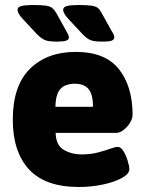

<svg xmlns="http://www.w3.org/2000/svg" viewBox="-20 -738 579 766"><path d="M295 8Q160 8 95.5 -62.5Q31 -133 31 -260Q31 -396 99.5 -463.5Q168 -531 282 -531Q400 -531 454.5 -462Q509 -393 509 -280Q509 -265 498.5 -248Q488 -231 473 -219.5Q458 -208 445 -208H202Q203 -159 234 -140.5Q265 -122 307 -122Q341 -122 370 -129.5Q399 -137 419.5 -144.5Q440 -152 450 -152Q462 -152 472.5 -135Q483 -118 489.5 -96.5Q496 -75 496 -63Q496 -44 465.5 -27.5Q435 -11 389 -1.5Q343 8 295 8ZM201 -312H351Q351 -362 333 -383Q315 -404 278 -404Q259 -404 241.5 -397.5Q224 -391 213 -371.5Q202 -352 201 -312ZM389 -572Q356 -572 341 -578Q326 -584 309 -602L255 -660Q232 -684 232 -699Q232 -710 247.5 -714Q263 -718 292 -718Q326 -718 344 -715.5Q362 -713 370.5 -706Q379 -699 385 -687L425 -615Q431 -606 433.5 -600Q436 -594 436 -589Q436 -580 426 -576Q416 -572 389 -572ZM208 -572Q174 -572 159.5 -578Q145 -584 127 -602L73 -660Q50 -684 50 -699Q50 -710 65.5 -714Q81 -718 111 -718Q145 -718 162.5 -715.5Q180 -713 188.5 -706Q197 -699 204 -687L244 -615Q249 -606 252 -600Q255 -594 255 -589Q255 -580 244.5 -576Q234 -572 208 -572Z"/></svg>

Font: Asap ExtraBold
Style: Regular
Weight: 800
Designer: Pablo Cosgaya
Foundry: Omnibus-Type
Version: Version 3.001; ttfautohint (v1.8.4.7-5d5b)